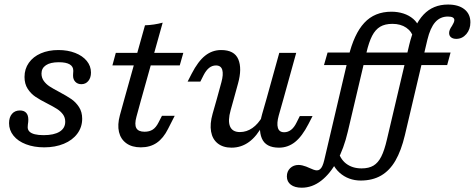

<svg xmlns="http://www.w3.org/2000/svg" viewBox="-20 -651 2134 863"><path d="M20.7 -97.4Q20.7 -123.7 33.8 -139.1Q46.9 -154.5 69.4 -154.5Q87.9 -154.5 97.6 -144Q107.3 -133.6 107.3 -112.9Q107.3 -107.7 106.8 -102.6Q106.3 -97.4 105.4 -92.3Q105.3 -88.2 104.9 -85.7Q104.5 -83.2 104.5 -79.2Q104.5 -67.4 112.5 -59.4Q120.5 -51.5 136.5 -47.5Q152.5 -43.5 176.3 -43.5Q222.8 -43.5 248 -59.2Q273.2 -74.9 273.2 -103.9Q273.2 -122.9 262.8 -137Q252.3 -151.1 236.3 -161.3Q220.3 -171.5 192.9 -185.5Q159.7 -202.2 139.1 -216.2Q118.6 -230.1 104.4 -252Q90.2 -274 90.2 -305.2Q90.2 -341.1 109.6 -368.6Q129 -396.2 163.6 -411.2Q198.1 -426.1 242.7 -426.1Q284.6 -426.1 317.9 -413.1Q351.2 -400.2 370.1 -377.1Q388.9 -354 388.9 -324.8Q388.9 -301.6 377 -287.1Q365.1 -272.6 345.7 -272.6Q329.1 -272.6 318.7 -283.2Q308.4 -293.8 308.4 -310.8Q308.4 -315.2 308.6 -318.1Q308.8 -321 309 -325.2Q309.2 -327.9 309.3 -329.4Q309.4 -330.9 309.4 -333.4Q309.4 -352.2 293.2 -361.7Q277 -371.3 244.4 -371.3Q206.2 -371.3 186.4 -357.8Q166.5 -344.4 166.5 -320.5Q166.5 -301.5 176.9 -287.1Q187.4 -272.6 203 -262.5Q218.7 -252.3 246.8 -237.5Q280.7 -219.4 300.9 -205.5Q321.1 -191.5 335.2 -169.7Q349.4 -147.8 349.4 -117.3Q349.4 -79.8 327.7 -50.4Q305.9 -20.9 267 -4.8Q228.1 11.3 178.9 11.3Q132.9 11.3 96.9 -2.5Q60.8 -16.2 40.8 -41Q20.7 -65.7 20.7 -97.4Z M711.2 -549.2 615.4 -206.7H539.2L631.7 -537.3Q672.7 -538.7 711.2 -549.2ZM500.5 -413.4H804L787.9 -356.9H485.2ZM518.8 -132.8 539.2 -206.7H615.3L593.4 -126.6Q583.8 -91.9 592.7 -75.4Q601.6 -58.9 629.8 -58.9Q651.6 -58.9 666.5 -68.5Q681.4 -78.2 692.7 -100.8L708 -130.6H765.3L735.4 -71.8Q714.5 -29.8 684.8 -9.3Q655.1 11.3 613 11.3Q573.1 11.3 547.8 -7.1Q522.4 -25.5 514.8 -57.8Q507.2 -90.2 518.8 -132.8Z M950.7 -356.8Q933.8 -356.8 920.1 -346Q906.5 -335.2 895.3 -313.6L880.5 -284.2H823.3L841.4 -319.6Q870.2 -375.6 902.2 -400.9Q934.1 -426.1 974 -426.1Q1033.5 -426.1 1051.1 -384.5Q1068.6 -342.9 1049.9 -275.7L1030.9 -206.7H954.7L975.2 -281.5Q984.8 -316.8 979.1 -336.8Q973.3 -356.8 950.7 -356.8ZM1058.2 -57.4Q1088.4 -57.4 1114.4 -75.5Q1140.4 -93.6 1160.1 -128.2L1161.9 -90.7Q1134.6 -38.7 1099.4 -13Q1064.2 12.7 1020.7 12.7Q982.7 12.7 958.7 -6.3Q934.7 -25.3 928.7 -59.8Q922.7 -94.2 935.6 -139.6L954.7 -206.7H1030.9L1016.7 -155.8Q1003.3 -108.1 1014 -82.8Q1024.7 -57.4 1058.2 -57.4ZM1235.3 -413.4H1311.4L1254.1 -206.7H1177.9ZM1257.3 -56.6Q1274.3 -56.6 1288.3 -67.4Q1302.3 -78.2 1312.8 -99.8L1327.5 -129.2H1384.8L1366.6 -93.8Q1337.8 -37.8 1305.9 -12.5Q1273.9 12.7 1234 12.7Q1174.5 12.7 1156.9 -28.9Q1139.4 -70.5 1158.1 -137.7L1177.9 -206.7H1254.1L1232.9 -131.9Q1223.2 -96.6 1229 -76.6Q1234.7 -56.6 1257.3 -56.6Z M1473.7 81.2 1497.3 18.7Q1507 62 1535.1 83.9Q1563.3 105.9 1605.2 105.9Q1637.9 105.9 1658.8 93.3Q1679.6 80.8 1693.7 52.9Q1707.9 24.9 1719.3 -24.6L1819.5 -449.8Q1841 -540.1 1883.8 -585.4Q1926.6 -630.6 1993.6 -630.6Q2040.7 -630.6 2067.5 -609.3Q2094.3 -587.9 2094.3 -550.6Q2094.3 -518.9 2075.9 -497.6Q2057.6 -476.3 2030.9 -476.3Q2016 -476.3 2007.4 -483.3Q1998.7 -490.2 1998.7 -502.6Q1998.7 -510.1 2002 -517.9Q2005.3 -525.7 2011.7 -534.7Q2015.8 -541.2 2019 -548.4Q2022.2 -555.6 2022.2 -560.5Q2022.2 -576.6 1993.3 -576.6Q1958.4 -576.6 1936 -551Q1913.7 -525.5 1900.9 -472L1799.9 -43.5Q1783.4 25.9 1757.5 70.8Q1731.5 115.7 1692.9 138.1Q1654.3 160.5 1601 160.5Q1574.3 160.5 1550 151.6Q1525.6 142.7 1505.9 124.9Q1486.2 107.1 1473.7 81.2ZM1269.4 141.9Q1269.4 119.3 1284.3 104.8Q1299.2 90.4 1321.9 90.4Q1330.1 90.4 1339 92.5Q1347.9 94.6 1356 97.7Q1364.2 100.8 1371.5 104.3Q1380.8 108.8 1389.6 111.8Q1398.4 114.8 1404.3 114.8Q1411.9 114.8 1418.1 110Q1424.3 105.2 1428.9 95.1Q1433.5 85.1 1437.3 69.4L1546.2 -394.4Q1570.9 -498.3 1617.4 -548.3Q1663.8 -598.4 1739.6 -598.4Q1767.8 -598.4 1793.2 -590.3Q1818.7 -582.1 1837.5 -565.9Q1856.4 -549.7 1864.2 -526.9L1839.6 -478.4Q1831.3 -509.2 1806.1 -526.5Q1780.8 -543.8 1743.9 -543.8Q1710.4 -543.8 1688.8 -530.9Q1667.2 -518 1652.7 -490.1Q1638.2 -462.1 1626.8 -413.3L1543.3 -59.1Q1525.5 16.7 1494.8 73.4Q1464 130.1 1423.5 161.4Q1383 192.7 1336.3 192.7Q1305 192.7 1287.2 179.2Q1269.4 165.7 1269.4 141.9ZM1452.4 -414.8H1743L1727.7 -358.4H1436.2ZM1638.3 -414.8H2005.2L1989.9 -358.4H1622.2Z"/></svg>

Font: Playfair Micro SmCond SmLight
Style: Italic
Weight: 360
Width: 4
Italic angle: -15.6°
Designer: Claus Eggers Sørensen
Foundry: Claus Eggers Sørensen
Version: Version 2.203;Glyphs 3.3 (3326)